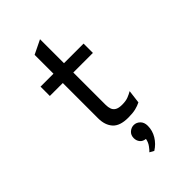

<svg xmlns="http://www.w3.org/2000/svg" viewBox="-290 -823 1195 1195"><g transform="rotate(-45 308.0 -225.0)"><path d="M354.5 12Q282 12 250.5 -23.2Q219 -58.5 219 -118.5V-429H105V-511H219V-677L311.5 -722V-511H484V-429H311.5V-144.5Q311.5 -123 317.5 -106.5Q323.5 -90 339.5 -81Q355.5 -72 385 -72Q418 -72 439.2 -80.5Q460.5 -89 477.5 -99L466.5 -11Q446 -0.5 420.2 5.8Q394.5 12 354.5 12ZM323 272.5 295 257Q304 249.5 319.2 229Q334.5 208.5 339 183Q314.5 180.5 301.5 164.5Q288.5 148.5 288.5 126Q288.5 99.5 306.2 83.8Q324 68 346 68Q369 68 387 85.2Q405 102.5 405 133.5Q405 175.5 382.8 212.2Q360.5 249 323 272.5Z"/></g></svg>

Font: Overpass Mono Light Medium
Style: Regular
Weight: 500
Monospace: yes
Version: Version 4.000